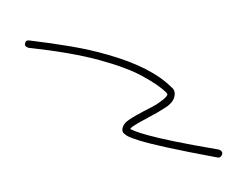

<svg xmlns="http://www.w3.org/2000/svg" viewBox="-42 -406 670 514"><g transform="rotate(30 293.5 -149.0)"><path d="M351 -59Q348 -59 346 -59.5Q344 -60 342 -60Q333 -61 330 -71Q326 -82 333.5 -98Q341 -114 357 -139Q364 -150 371 -161Q378 -172 382 -182Q388 -195 389 -201Q390 -207 389 -209Q389 -209 387.5 -210Q386 -211 384 -212Q356 -219 307.5 -218Q259 -217 185 -197.5Q111 -178 4 -131Q0 -130 -4 -131Q-8 -132 -9 -136Q-13 -145 -4 -149Q52 -173 102 -191.5Q152 -210 197 -221Q315 -251 389 -231Q397 -230 401.5 -225Q406 -220 407 -216Q414 -200 402.5 -177Q391 -154 375 -129Q369 -119 364 -111Q359 -103 355 -95Q351 -88 350 -84.5Q349 -81 349 -79Q352 -79 363 -80.5Q374 -82 399 -88.5Q424 -95 468 -109.5Q512 -124 582 -150Q593 -152 596 -144Q598 -133 590 -130Q508 -101 459 -85.5Q410 -70 385.5 -64.5Q361 -59 351 -59Z"/></g></svg>

Font: Redacted Script Light
Style: Regular
Weight: 300
Designer: Christian Naths
Foundry: Christian Naths
Version: Version 1.001; ttfautohint (v1.8.3)